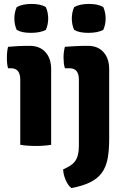

<svg xmlns="http://www.w3.org/2000/svg" viewBox="-20 -736 633 976"><path d="M240 -384V0Q223 3 203 4.5Q183 6 162 6Q141 6 120.5 4.5Q100 3 83 0V-331Q83 -389 36 -389H21Q15 -408 15 -442Q15 -475 21 -498Q47 -500 69 -501.5Q91 -503 109 -503H131Q182 -503 211 -471Q240 -439 240 -384ZM65 -700Q94 -716 140 -716Q187 -716 213 -700Q225 -673 225 -642Q225 -611 213 -584Q184 -569 137 -569Q90 -569 65 -584Q53 -611 53 -642Q53 -673 65 -700ZM535 -384V-29Q535 29 527 71Q519 113 497.5 142.5Q476 172 438.5 190.5Q401 209 343 220Q326 207 314 179.5Q302 152 301 125Q324 115 339.5 104.5Q355 94 364 80Q373 66 377 47.5Q381 29 381 3V-331Q381 -389 334 -389H310Q306 -401 304.5 -415Q303 -429 303 -443Q303 -474 310 -498Q339 -500 363 -501.5Q387 -503 406 -503H428Q477 -503 506 -471Q535 -439 535 -384ZM357 -700Q386 -716 432 -716Q479 -716 505 -700Q517 -673 517 -642Q517 -611 505 -584Q476 -569 429 -569Q382 -569 357 -584Q345 -611 345 -642Q345 -673 357 -700Z"/></svg>

Font: Signika
Style: Bold
Weight: 700
Designer: Anna Giedrys
Foundry: Anna Giedrys
Version: Version 1.001